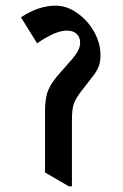

<svg xmlns="http://www.w3.org/2000/svg" viewBox="-20 -651 433 678"><path d="M223 7 139 -42V-260Q139 -293 146 -320Q153 -347 181 -381L237 -445Q249 -459 256 -473Q263 -487 263 -500Q263 -520 250.5 -531.5Q238 -543 216 -543Q176 -543 111 -498L54 -590Q117 -631 175 -631Q209 -631 238.5 -614Q268 -597 291 -570Q311 -546 323 -516.5Q335 -487 335 -455Q335 -432 327.5 -414Q320 -396 305 -378L264 -325Q249 -305 241.5 -286.5Q234 -268 234 -228V7Z"/></svg>

Font: Noto Serif Devanagari ExtraCondensed SemiBold
Style: Regular
Weight: 600
Width: 2
Designer: Universal Thirst, Indian Type Foundry and the Monotype Design Team
Foundry: Monotype Imaging Inc.
Version: Version 2.004; ttfautohint (v1.8.4.7-5d5b)